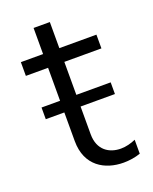

<svg xmlns="http://www.w3.org/2000/svg" viewBox="-125 -711 629 788"><g transform="rotate(-20 190.0 -317.0)"><path d="M352 -6V-67C332 -58 309 -52 287 -52C237 -52 190 -80 190 -150V-271H340V-322H190V-466H352V-526H190V-640H119V-526H22V-466H119V-322H38V-271H119V-146C119 -37 197 6 278 6C303 6 329 2 352 -6Z"/></g></svg>

Font: Chess Sans
Style: Regular
Weight: 400
Designer: Wolf Bōese
Foundry: Wolf Bōese
Version: Version 7.223;Glyphs 3.3 (3306)